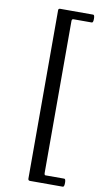

<svg xmlns="http://www.w3.org/2000/svg" viewBox="-100 -792 537 1011"><g transform="rotate(10 168.0 -287.0)"><path d="M137.2 172.9Q127 172.9 127 162.1V-737.8Q127 -747.1 136.2 -747.1H313Q320.8 -747.1 320.8 -726.1Q320.8 -705.1 313 -705.1H214.8Q206.1 -705.1 206.1 -693.8V116.2Q206.1 129.9 211.9 129.9H313Q320.8 129.9 320.8 150.9Q320.8 172.9 313 172.9Z"/></g></svg>

Font: Junicode SmCond Medium
Style: Regular
Weight: 500
Width: 4
Designer: Peter S. Baker
Version: Version 2.206